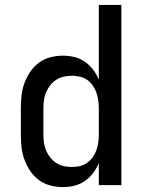

<svg xmlns="http://www.w3.org/2000/svg" viewBox="-20 -755 588 783"><path d="M237 8Q211 8 185.5 1.5Q160 -5 139 -20.5Q118 -36 103.5 -57.5Q89 -79 80 -103Q71 -127 68 -153Q65 -179 65 -205V-315Q65 -341 68 -367Q71 -393 80 -417Q89 -441 103.5 -462.5Q118 -484 139 -499.5Q160 -515 185.5 -521.5Q211 -528 237 -528Q260 -528 283 -522.5Q306 -517 325.5 -503.5Q345 -490 359.5 -471Q374 -452 383 -430V-735H475V0H383V-90Q374 -68 359.5 -49Q345 -30 325.5 -16.5Q306 -3 283 2.5Q260 8 237 8ZM273 -74Q290 -74 305.5 -77.5Q321 -81 334.5 -90.5Q348 -100 357.5 -113Q367 -126 372.5 -141Q378 -156 380.5 -172.5Q383 -189 383 -205V-315Q383 -331 380.5 -347.5Q378 -364 372.5 -379Q367 -394 357.5 -407.5Q348 -421 334.5 -430Q321 -439 305 -442.5Q289 -446 273 -446Q257 -446 240.5 -442.5Q224 -439 210 -430Q196 -421 185.5 -408Q175 -395 168.5 -380Q162 -365 159.5 -348.5Q157 -332 157 -315V-205Q157 -188 159.5 -171.5Q162 -155 168.5 -140Q175 -125 185.5 -112Q196 -99 210 -90Q224 -81 240.5 -77.5Q257 -74 273 -74Z"/></svg>

Font: Iosevka Semi-Condensed Medium
Style: Regular
Weight: 500
Monospace: yes
Designer: Belleve Invis
Foundry: Belleve Invis
Version: Version 27.3.5